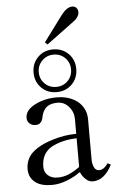

<svg xmlns="http://www.w3.org/2000/svg" viewBox="-61 -956 625 1006"><g transform="rotate(-5 251.5 -453.0)"><path d="M199.2 -739.7 298.8 -874Q329.1 -914.1 357.4 -914.1Q371.6 -914.1 379.6 -905Q387.7 -896 387.7 -882.8Q387.7 -871.1 381.3 -860.4Q375 -849.6 367.7 -843.3Q360.4 -836.9 347.2 -827.6L211.9 -727.5ZM50.8 -85.9Q50.8 -110.4 59.3 -131.1Q67.9 -151.9 81.5 -166.3Q95.2 -180.7 115.2 -193.1Q135.3 -205.6 154.3 -213.4Q173.3 -221.2 196.8 -228.5Q260.3 -248 320.8 -248V-325.7Q320.8 -362.8 296.4 -390.9Q272 -418.9 237.8 -418.9Q190.9 -418.9 170.4 -393.1Q156.7 -376 150.9 -345.2Q148.4 -332 139.2 -322.3Q129.9 -312.5 112.8 -312.5Q94.2 -312.5 81.5 -324Q68.8 -335.4 68.8 -354Q68.8 -394 119.9 -420.7Q170.9 -447.3 235.8 -447.3Q289.1 -447.3 330.1 -423.3Q357.4 -407.2 373.3 -380.1Q389.2 -353 389.2 -319.3V-107.4Q389.2 -83.5 397.7 -65.7Q406.2 -47.9 424.3 -47.9Q449.2 -47.9 471.2 -80.1L487.3 -71.3Q446.8 7.8 385.7 7.8Q365.2 7.8 347.7 -9.3Q330.1 -26.4 322.8 -45.9L316.9 -43.9Q294.9 -25.9 252.7 -9Q210.4 7.8 171.4 7.8Q115.7 7.8 85.4 -14.6Q50.8 -40 50.8 -85.9ZM133.8 -90.8Q133.8 -62.5 153.3 -45.4Q172.9 -28.3 203.1 -28.3Q236.3 -28.3 263.9 -40.3Q291.5 -52.2 320.8 -73.7V-224.6Q245.1 -222.7 189 -192.9Q164.1 -179.7 148.9 -154.1Q133.8 -128.4 133.8 -90.8ZM158 -506.6Q126 -538.6 126 -586.9Q126 -635.3 158 -667.2Q189.9 -699.2 238.3 -699.2Q286.6 -699.2 318.6 -667.2Q350.6 -635.3 350.6 -586.9Q350.6 -538.6 318.6 -506.6Q286.6 -474.6 238.3 -474.6Q189.9 -474.6 158 -506.6ZM153.3 -586.9Q153.3 -550.8 177.7 -526.4Q202.1 -502 238.3 -502Q274.4 -502 298.8 -526.4Q323.2 -550.8 323.2 -586.9Q323.2 -623 298.8 -647.5Q274.4 -671.9 238.3 -671.9Q203.1 -671.9 178.2 -647.2Q153.3 -622.6 153.3 -586.9Z"/></g></svg>

Font: Theano Old Style
Style: Regular
Weight: 400
Designer: Alexey Kryukov
Version: Version 2.00